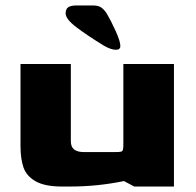

<svg xmlns="http://www.w3.org/2000/svg" viewBox="-20 -682 716 702"><path d="M55 -148V-448H239V-166Q239 -145 251 -135.5Q263 -126 287 -126H401Q417 -126 422.5 -127.5Q428 -129 429.5 -134.5Q431 -140 431 -156V-448H616V0H471L433 -20Q337 0 236 0H207Q144 0 110.5 -19Q77 -38 66 -69.5Q55 -101 55 -148ZM404 -500Q386 -500 360 -515Q301 -551 260.5 -581.5Q220 -612 220 -633Q220 -649 229.5 -655.5Q239 -662 259 -662H320Q339 -662 349.5 -655Q360 -648 370 -633Q385 -608 402.5 -569.5Q420 -531 420 -514Q420 -500 404 -500Z"/></svg>

Font: Gold Bold
Style: Regular
Weight: 400
Designer: jaiki
Version: Version 1.000